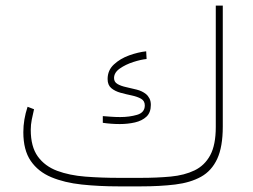

<svg xmlns="http://www.w3.org/2000/svg" viewBox="-20 -663 901 683"><path d="M402.8 -30.3H480Q538.6 -30.3 587.4 -34.9Q636.2 -39.6 672.1 -56.9Q708 -74.2 727.8 -110.8Q747.6 -147.5 747.6 -211.4V-643.1H772.5V-212.9Q772.5 -140.6 752.7 -97.9Q732.9 -55.2 695.1 -34.2Q657.2 -13.2 603 -6.6Q548.8 0 480 0H402.8Q332 0 270.5 -6.6Q209 -13.2 162.4 -32.7Q115.7 -52.2 89.4 -90.6Q63 -128.9 63 -192.9Q63 -237.8 78.1 -283.2L101.1 -274.4Q96.7 -255.9 93 -237.5Q89.4 -219.2 89.4 -201.2Q89.4 -141.1 114.5 -106.4Q139.6 -71.8 183.3 -55.4Q227.1 -39.1 283.7 -34.7Q340.3 -30.3 402.8 -30.3ZM345.7 -250Q358.4 -249 374.8 -247.8Q391.1 -246.6 407.7 -246.6Q440.4 -246.6 467.8 -254.6Q495.1 -262.7 495.1 -288.1Q495.1 -304.2 481.7 -311.8Q468.3 -319.3 448.5 -323.5Q428.7 -327.6 408.9 -333Q389.2 -338.4 376 -349.4Q362.8 -360.4 362.8 -381.8Q362.8 -413.1 385.3 -433.8Q407.7 -454.6 439.7 -466.1Q471.7 -477.5 500 -480.5L501.5 -453.1Q481.4 -451.2 454.1 -442.4Q426.8 -433.6 406.2 -419.2Q385.7 -404.8 385.7 -385.3Q385.7 -371.1 398.2 -364Q410.6 -356.9 429 -353Q447.3 -349.1 466.3 -344.2Q485.4 -339.4 499 -328.6Q506.8 -322.3 511.7 -312.7Q516.6 -303.2 516.6 -290Q516.6 -262.7 501 -248Q485.4 -233.4 460 -227.5Q434.6 -221.7 406.2 -221.7Q376 -221.7 345.7 -226.1Z"/></svg>

Font: Vazirmatn FD NL Thin
Style: Regular
Weight: 100
Designer: Saber Rastikerdar
Foundry: Saber Rastikerdar
Version: Version 33.003